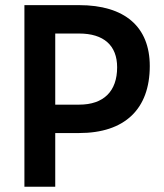

<svg xmlns="http://www.w3.org/2000/svg" viewBox="-20 -713 626 733"><path d="M73.2 0H190.9V-205.1H282.2C456.1 -205.1 551.8 -296.4 551.8 -460.9C551.8 -610.8 456.1 -693.4 282.2 -693.4H73.2ZM190.9 -313.5V-585H282.2C376 -585 427.2 -539.6 427.2 -456.1C427.2 -364.7 376 -313.5 282.2 -313.5Z"/></svg>

Font: Cascadia Mono SemiBold
Style: Regular
Weight: 600
Monospace: yes
Designer: Aaron Bell
Foundry: Saja Typeworks
Version: Version 2404.023